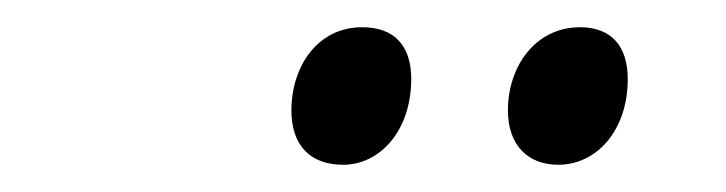

<svg xmlns="http://www.w3.org/2000/svg" viewBox="-20 -752 533 141"><path d="M232 -631C259 -631 282 -656 282 -694C282 -718 270 -732 246 -732C213 -732 194 -703 194 -671C194 -645 208 -631 232 -631ZM390 -631C418 -631 441 -656 441 -694C441 -718 429 -732 406 -732C373 -732 353 -703 353 -671C353 -645 368 -631 390 -631Z"/></svg>

Font: Noto Sans Display SemiCondensed
Style: Italic
Weight: 400
Width: 4
Italic angle: -12°
Designer: Monotype Design Team
Foundry: Monotype Imaging Inc.
Version: Version 1.900